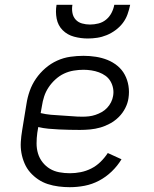

<svg xmlns="http://www.w3.org/2000/svg" viewBox="-20 -770 640 798"><path d="M270 8Q247 8 223.5 5Q200 2 178.5 -5Q157 -12 138.5 -24.5Q120 -37 105.5 -53.5Q91 -70 82 -91Q73 -112 69 -134.5Q65 -157 66.5 -180.5Q68 -204 72 -228L90 -338Q94 -365 103.5 -392Q113 -419 129.5 -443Q146 -467 168.5 -486.5Q191 -506 217.5 -518Q244 -530 272 -534Q300 -538 327 -538Q353 -538 378.5 -534Q404 -530 426.5 -521Q449 -512 468 -496.5Q487 -481 498.5 -459.5Q510 -438 514 -413Q518 -388 514 -362Q511 -341 500.5 -320.5Q490 -300 474 -284Q458 -268 438 -257Q418 -246 397 -240Q376 -234 354.5 -232Q333 -230 312 -230Q290 -230 268.5 -230.5Q247 -231 225 -232Q203 -233 181.5 -235Q160 -237 139 -242L135 -218Q132 -196 132 -174Q132 -152 138 -132Q144 -112 157 -95.5Q170 -79 187.5 -68.5Q205 -58 226.5 -54Q248 -50 271 -50Q293 -50 315.5 -54.5Q338 -59 359 -69.5Q380 -80 397.5 -97Q415 -114 428 -134L485 -108Q468 -80 444 -57Q420 -34 391.5 -19Q363 -4 332 2Q301 8 270 8ZM323 -285Q336 -285 349.5 -286.5Q363 -288 376.5 -292.5Q390 -297 402.5 -304Q415 -311 425 -321.5Q435 -332 441.5 -345Q448 -358 450 -371Q453 -387 450 -403Q447 -419 439 -432.5Q431 -446 418.5 -455Q406 -464 391 -469.5Q376 -475 359.5 -477.5Q343 -480 327 -480Q307 -480 286 -476.5Q265 -473 246 -464Q227 -455 210.5 -440Q194 -425 182 -407Q170 -389 163.5 -369Q157 -349 154 -328L149 -300Q170 -295 191.5 -293Q213 -291 235 -290Q257 -289 279 -287Q301 -285 323 -285ZM345 -610Q316 -610 288 -617.5Q260 -625 240.5 -644.5Q221 -664 215.5 -692.5Q210 -721 215 -750H281Q278 -733 281 -716.5Q284 -700 294.5 -688.5Q305 -677 321 -672.5Q337 -668 354 -668Q372 -668 389.5 -672.5Q407 -677 421 -688.5Q435 -700 443.5 -716.5Q452 -733 455 -750H521Q517 -730 510 -710.5Q503 -691 490.5 -674.5Q478 -658 460.5 -645Q443 -632 423.5 -624Q404 -616 384 -613Q364 -610 345 -610Z"/></svg>

Font: Iosevka Slab Light Extended
Style: Italic
Weight: 300
Width: 7
Italic angle: -9°
Monospace: yes
Designer: Belleve Invis
Foundry: Belleve Invis
Version: Version 11.1.0; ttfautohint (v1.8.3)